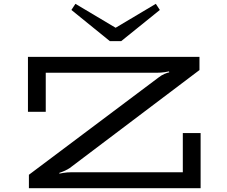

<svg xmlns="http://www.w3.org/2000/svg" viewBox="-20 -983 1188 1003"><path d="M131 -70 808 -578Q823 -590 839.5 -597Q856 -604 864 -605L863 -610Q859 -609 840 -606Q821 -603 800 -603H219V-399H126V-686H1022V-617L344 -105Q323 -91 290 -80V-76Q294 -77 312.5 -80Q331 -83 350 -83H935V-288H1028V0H131ZM815 -931 613 -768H554L353 -931L374 -963L584 -838L794 -963Z"/></svg>

Font: BioRhyme Expanded
Style: Regular
Weight: 400
Width: 7
Designer: Aoife Mooney
Foundry: Aoife Mooney Type
Version: Version 1.000